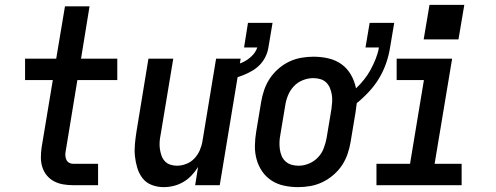

<svg xmlns="http://www.w3.org/2000/svg" viewBox="-20 -761 2040 789"><path d="M280 0Q259 0 239 -3.5Q219 -7 202 -16Q185 -25 172.5 -40Q160 -55 154 -74Q148 -93 148 -113.5Q148 -134 151 -155L197 -432H83V-520H211L247 -735H348L313 -520H462V-432H298L250 -140Q248 -131 248.5 -122Q249 -113 252.5 -105Q256 -97 263.5 -92.5Q271 -88 280 -88H383V0Z M652 8Q627 8 603.5 -1Q580 -10 565.5 -29Q551 -48 544 -71.5Q537 -95 534.5 -119.5Q532 -144 534.5 -170Q537 -196 541 -221L590 -520H692L640 -207Q637 -193 636 -178Q635 -163 637 -149Q639 -135 643.5 -122Q648 -109 657 -99Q666 -89 679.5 -84.5Q693 -80 707 -80Q726 -80 745.5 -87.5Q765 -95 779 -110Q793 -125 801 -143.5Q809 -162 812 -181L868 -520H969L883 0H782L794 -75Q783 -57 767.5 -40.5Q752 -24 733 -13Q714 -2 693.5 3Q673 8 652 8ZM905 -432 896 -485Q917 -487 937.5 -491.5Q958 -496 977.5 -505Q997 -514 1013.5 -529.5Q1030 -545 1037 -565V-566H983L999 -667H1100L1083 -566Q1080 -547 1071.5 -529Q1063 -511 1049 -496Q1035 -481 1017 -470.5Q999 -460 980.5 -452.5Q962 -445 943 -440Q924 -435 905 -432Z M1205 8Q1176 8 1147.5 2Q1119 -4 1096 -19Q1073 -34 1057.5 -56.5Q1042 -79 1034.5 -106Q1027 -133 1027.5 -162.5Q1028 -192 1033 -221L1053 -341Q1057 -366 1065.5 -391Q1074 -416 1088.5 -438Q1103 -460 1123.5 -478Q1144 -496 1168 -507.5Q1192 -519 1217.5 -523.5Q1243 -528 1268 -528Q1300 -528 1330 -521Q1360 -514 1383.5 -497Q1407 -480 1422 -454Q1437 -428 1443 -398Q1461 -415 1476.5 -434.5Q1492 -454 1503.5 -475.5Q1515 -497 1524 -519.5Q1533 -542 1537 -565V-566H1482L1499 -667H1600L1583 -566Q1578 -534 1567 -502Q1556 -470 1538.5 -440.5Q1521 -411 1497 -385Q1473 -359 1446 -337Q1445 -328 1443.5 -318Q1442 -308 1441 -299L1421 -179Q1417 -154 1408.5 -129Q1400 -104 1385.5 -82Q1371 -60 1350 -42Q1329 -24 1305 -12.5Q1281 -1 1255.5 3.5Q1230 8 1205 8ZM1207 -80Q1228 -80 1249 -88.5Q1270 -97 1286 -113.5Q1302 -130 1310 -151Q1318 -172 1322 -193L1342 -313Q1344 -328 1345 -343Q1346 -358 1343.5 -372.5Q1341 -387 1335.5 -400Q1330 -413 1320 -422.5Q1310 -432 1296 -436Q1282 -440 1267 -440Q1246 -440 1224.5 -431.5Q1203 -423 1187.5 -406.5Q1172 -390 1163.5 -369Q1155 -348 1152 -327L1132 -207Q1129 -192 1128.5 -177Q1128 -162 1130 -147.5Q1132 -133 1137.5 -120Q1143 -107 1153.5 -97.5Q1164 -88 1178 -84Q1192 -80 1207 -80Z M1527 0V-88H1665L1722 -432H1610V-520H1838L1766 -88H1877V0ZM1721 -599 1745 -741H1888L1864 -599Z"/></svg>

Font: Iosevka SS04 Semibold Oblique
Style: Regular
Weight: 600
Italic angle: -9°
Monospace: yes
Designer: Belleve Invis
Foundry: Belleve Invis
Version: Version 19.0.0; ttfautohint (v1.8.4)